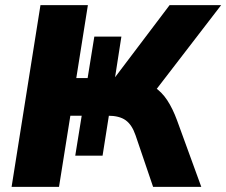

<svg xmlns="http://www.w3.org/2000/svg" viewBox="-20 -725 878 745"><path d="M25 0 137 -705H321L276 -422H320L346 -583H451L426 -422H424L638 -705H838L578 -367L502 -416Q548 -408 578 -388Q608 -368 629 -336Q650 -304 667 -258L761 0H574L506 -200Q492 -241 467.5 -258.5Q443 -276 399 -276H382L404 -286L378 -121H272L297 -276H253L209 0Z"/></svg>

Font: Nunito Sans 12pt Black
Style: Italic
Weight: 900
Italic angle: -9°
Designer: Vernon Adams
Foundry: Vernon Adams
Version: Version 3.101;gftools[0.9.27]